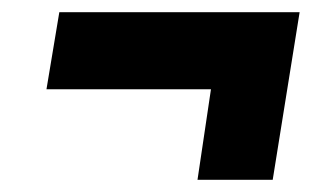

<svg xmlns="http://www.w3.org/2000/svg" viewBox="-20 -465 533 314"><path d="M56 -319 77 -445H470L426 -171H303L325 -319Z"/></svg>

Font: Georama
Style: Bold Italic
Weight: 700
Italic angle: -9°
Designer: Jean-Baptiste Levee
Foundry: Production Type
Version: Version 1.000